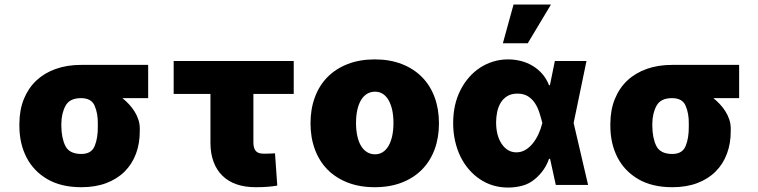

<svg xmlns="http://www.w3.org/2000/svg" viewBox="-20 -814 3338 845"><path d="M65.3 -258.5V-269.9Q65.7 -330.6 85.2 -378.6Q104.8 -426.5 140.1 -459.7Q175.4 -492.9 225.5 -510.7Q275.6 -528.4 336.6 -528.4H632.1V-382.1H518.8Q533.7 -370 547.6 -355.3Q561.4 -340.6 572.1 -323.5Q582.7 -306.5 589 -287.6Q595.2 -268.8 595.2 -248.6V-238.6Q595.5 -183.2 578.5 -137.6Q561.4 -92 528.6 -59.1Q495.7 -26.3 447.8 -8.2Q399.9 9.9 338.1 9.9Q249.6 9.9 188.9 -25.2Q127.8 -60.7 96.8 -121.1Q65.7 -181.5 65.3 -258.5ZM250 -269.9V-258.5Q250.7 -205.6 267.8 -171.5Q285.5 -136.4 338.1 -136.4Q382.5 -136.4 396.7 -171.5Q411.2 -206.3 410.5 -258.5V-269.9Q411.2 -315 396.3 -349.1Q382.1 -382.1 336.6 -382.1Q286.9 -382.1 268.8 -349.1Q250.4 -315.7 250 -269.9Z M1272.7 -545.5V-400.6H1095.2V-187.5Q1095.2 -176.5 1097.3 -167.3Q1099.4 -158 1104.2 -151.5Q1109 -144.9 1117.4 -141.3Q1125.7 -137.8 1137.8 -137.8Q1147.4 -137.8 1154.5 -137.8Q1161.6 -137.8 1166.2 -138.1Q1175.4 -138.1 1190.3 -139.2L1200.3 2.8Q1189.6 4.6 1179.5 5.9Q1169.4 7.1 1158.2 8Q1147 8.9 1134.1 9.4Q1121.1 9.9 1105.1 9.9Q1058.2 9.9 1021.3 -2.8Q984.4 -15.6 958.8 -40.7Q933.2 -65.7 919.7 -102.3Q906.2 -138.8 906.2 -186.1V-400.6H744.3V-545.5Z M1346.6 -271.3Q1346.6 -334.2 1365.8 -386Q1384.9 -437.9 1421.3 -474.8Q1457.7 -511.7 1510.3 -532.1Q1562.9 -552.6 1629.3 -552.6Q1696 -552.6 1748.4 -532.1Q1800.8 -511.7 1837.2 -474.8Q1873.6 -437.9 1892.8 -386Q1911.9 -334.2 1911.9 -271.3Q1911.9 -208.5 1892.8 -156.6Q1873.6 -104.8 1837.2 -67.8Q1800.8 -30.9 1748.4 -10.5Q1696 9.9 1629.3 9.9Q1562.9 9.9 1510.3 -10.5Q1457.7 -30.9 1421.3 -67.8Q1384.9 -104.8 1365.8 -156.6Q1346.6 -208.5 1346.6 -271.3ZM1630.7 -134.9Q1649.5 -134.9 1664.4 -144.4Q1679.3 -153.8 1689.8 -171.7Q1700.3 -189.6 1706 -215.2Q1711.6 -240.8 1711.6 -272.7Q1711.6 -304.7 1706 -330.3Q1700.3 -355.8 1689.8 -373.8Q1679.3 -391.7 1664.4 -401.1Q1649.5 -410.5 1630.7 -410.5Q1611.2 -410.5 1595.5 -401.1Q1579.9 -391.7 1569.1 -373.8Q1558.2 -355.8 1552.6 -330.3Q1546.9 -304.7 1546.9 -272.7Q1546.9 -240.8 1552.6 -215.2Q1558.2 -189.6 1569.1 -171.7Q1579.9 -153.8 1595.5 -144.4Q1611.2 -134.9 1630.7 -134.9Z M1974.4 -272.7Q1974.4 -355.5 2007.5 -419.4Q2023.1 -449.6 2044.6 -474.1Q2066.1 -498.6 2092.7 -516Q2119.3 -533.4 2150.4 -543Q2181.5 -552.6 2215.9 -552.6Q2245.4 -552.6 2273.1 -545.5Q2300.8 -538.4 2324.6 -524Q2348.4 -509.6 2366.8 -488.5Q2385.3 -467.3 2396.3 -438.9H2400.2L2421.9 -545.5H2561.1L2504.6 -272.7L2568.2 0H2426.1L2400.9 -115.1H2396.3Q2378.2 -62.5 2333.8 -25.6Q2308.6 -4.6 2278.4 3.4Q2248.2 11.4 2215.9 11.4Q2147 11.4 2092.3 -25.2Q2065.3 -43.3 2043.5 -68.5Q2021.7 -93.8 2006.4 -125.2Q1991.1 -156.6 1982.8 -193.7Q1974.4 -230.8 1974.4 -272.7ZM2188.2 -180.4Q2213.4 -143.5 2252.8 -143.5Q2274.1 -143.5 2292.3 -154.3Q2310.4 -165.1 2324.8 -182.9Q2339.1 -200.6 2349.8 -223.7Q2360.4 -246.8 2366.5 -271.3L2366.8 -272.7L2366.5 -274.1Q2360.8 -296.5 2353.5 -319.2Q2346.2 -342 2334 -360.4Q2321.7 -378.9 2303.3 -390.4Q2284.8 -402 2257.1 -402Q2230.5 -402 2212.4 -390.8Q2194.2 -379.6 2183.4 -361.5Q2172.6 -343.4 2168 -320.8Q2163.4 -298.3 2163.4 -275.6Q2163.4 -217 2188.2 -180.4ZM2193.2 -623.6 2240.1 -794H2404.8L2302.6 -623.6Z M2666.2 -258.5V-269.9Q2666.5 -330.6 2686.1 -378.6Q2705.6 -426.5 2740.9 -459.7Q2776.3 -492.9 2826.3 -510.7Q2876.4 -528.4 2937.5 -528.4H3233V-382.1H3119.7Q3134.6 -370 3148.4 -355.3Q3162.3 -340.6 3172.9 -323.5Q3183.6 -306.5 3189.8 -287.6Q3196 -268.8 3196 -248.6V-238.6Q3196.4 -183.2 3179.3 -137.6Q3162.3 -92 3129.4 -59.1Q3096.6 -26.3 3048.7 -8.2Q3000.7 9.9 2938.9 9.9Q2850.5 9.9 2789.8 -25.2Q2728.7 -60.7 2697.6 -121.1Q2666.5 -181.5 2666.2 -258.5ZM2850.9 -269.9V-258.5Q2851.6 -205.6 2868.6 -171.5Q2886.4 -136.4 2938.9 -136.4Q2983.3 -136.4 2997.5 -171.5Q3012.1 -206.3 3011.4 -258.5V-269.9Q3012.1 -315 2997.2 -349.1Q2983 -382.1 2937.5 -382.1Q2887.8 -382.1 2869.7 -349.1Q2851.2 -315.7 2850.9 -269.9Z"/></svg>

Font: Inter P Black
Style: Regular
Weight: 900
Designer: Rasmus Andersson
Foundry: rsms
Version: Version 3.018;git-588b23468